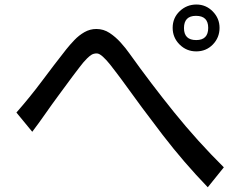

<svg xmlns="http://www.w3.org/2000/svg" viewBox="-20 -832 1040 828"><path d="M826.2 -610.4Q784.2 -610.4 754.4 -640.1Q724.6 -669.9 724.6 -711.9Q724.6 -754.9 754.9 -783.7Q785.2 -812.5 827.1 -812.5Q868.2 -812.5 897.5 -782.7Q926.8 -752.9 926.8 -711.9Q926.8 -669.9 897.9 -640.1Q869.1 -610.4 826.2 -610.4ZM826.2 -659.2Q877.9 -659.2 877.9 -711.9Q877.9 -763.7 825.2 -763.7Q773.4 -763.7 773.4 -710.9Q773.4 -659.2 826.2 -659.2ZM876 -24.4Q772.5 -131.8 681.6 -250Q590.8 -368.2 503.9 -489.3Q498 -497.1 484.9 -514.6Q471.7 -532.2 455.6 -552.7Q439.5 -573.2 423.8 -587.4Q408.2 -601.6 397.5 -601.6Q383.8 -601.6 374.5 -595.7Q365.2 -589.8 355.5 -580.1Q338.9 -563.5 323.7 -543Q308.6 -522.5 293.9 -503.9Q263.7 -462.9 233.4 -421.9Q203.1 -380.9 173.8 -338.9Q161.1 -320.3 147 -301.3Q132.8 -282.2 119.1 -263.7L50.8 -346.7Q108.4 -412.1 160.2 -481.4Q211.9 -550.8 265.6 -619.1Q281.2 -638.7 300.8 -659.2Q320.3 -679.7 344.2 -693.4Q368.2 -707 395.5 -707Q426.8 -707 452.6 -689.9Q478.5 -672.9 500.5 -648.4Q522.5 -624 538.1 -601.6Q630.9 -471.7 731 -347.7Q831.1 -223.6 945.3 -110.4Z"/></svg>

Font: Kosugi
Style: Regular
Weight: 400
Version: Version 4.002